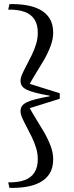

<svg xmlns="http://www.w3.org/2000/svg" viewBox="-20 -769 361 935"><path d="M80 -227Q80 -242 87 -252.5Q94 -263 110.5 -271Q127 -279 154.5 -286Q182 -293 222 -300V-303Q182 -310 154.5 -317Q127 -324 110.5 -332Q94 -340 87 -350.5Q80 -361 80 -376Q80 -390 88.5 -409Q97 -428 109.5 -451.5Q122 -475 134.5 -500.5Q147 -526 155.5 -553.5Q164 -581 164 -609Q164 -650 147.5 -675Q131 -700 99 -711.5Q67 -723 20 -722L26 -749Q68 -750 106 -744Q144 -738 174 -722.5Q204 -707 221.5 -679.5Q239 -652 239 -609Q239 -578 225.5 -542.5Q212 -507 191.5 -472.5Q171 -438 151.5 -406.5Q132 -375 120 -351L117 -363L271 -315V-288L117 -240L120 -252Q132 -228 151.5 -196.5Q171 -165 191.5 -130.5Q212 -96 225.5 -61Q239 -26 239 6Q239 49 221.5 76.5Q204 104 174 119.5Q144 135 106 141Q68 147 26 146L20 119Q67 120 99 108.5Q131 97 147.5 71.5Q164 46 164 6Q164 -22 155.5 -49.5Q147 -77 134.5 -102.5Q122 -128 109.5 -151.5Q97 -175 88.5 -194Q80 -213 80 -227Z"/></svg>

Font: Roboto Serif 144pt
Style: Regular
Weight: 400
Version: Version 1.008